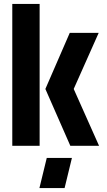

<svg xmlns="http://www.w3.org/2000/svg" viewBox="-20 -736 540 969"><path d="M179 213 216 61H343L306 213ZM335 0 209 -287 332 -570H478L352 -287L480 0ZM42 0V-716H180V0Z"/></svg>

Font: Stick No Bills ExtraBold
Style: Regular
Weight: 800
Version: Version 2.000